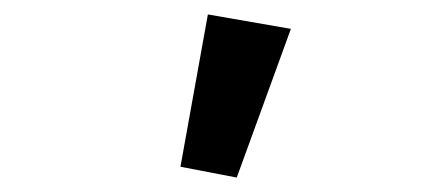

<svg xmlns="http://www.w3.org/2000/svg" viewBox="-20 -802 589 266"><path d="M230 -571 268 -782 383 -762 308 -556Z"/></svg>

Font: CV Source Sans Light
Style: Bold
Weight: 600
Designer: Paul D. Hunt
Foundry: Adobe Systems Incorporated
Version: Version 3.001